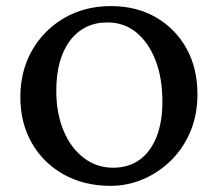

<svg xmlns="http://www.w3.org/2000/svg" viewBox="-20 -602 716 631"><path d="M343.8 8.8Q256.8 8.8 189.9 -28.3Q123 -65.4 85 -131.3Q46.9 -197.3 46.9 -283.2Q46.9 -369.1 85.4 -436.5Q124 -503.9 191.4 -543Q258.8 -582 344.7 -582Q428.7 -582 492.7 -544.9Q556.6 -507.8 592.8 -442.9Q628.9 -377.9 628.9 -292Q628.9 -223.6 605 -168Q581.1 -112.3 540 -72.8Q499 -33.2 448.2 -12.2Q397.5 8.8 343.8 8.8ZM351.6 -50.8Q402.3 -50.8 438.5 -76.7Q474.6 -102.5 494.1 -151.4Q513.7 -200.2 513.7 -267.6Q513.7 -346.7 490.7 -404.8Q467.8 -462.9 427.7 -495.6Q387.7 -528.3 333 -528.3Q255.9 -528.3 210.4 -468.8Q165 -409.2 165 -303.7Q165 -229.5 189 -172.4Q212.9 -115.2 255.4 -83Q297.9 -50.8 351.6 -50.8Z"/></svg>

Font: Crimson Pro Medium
Style: Regular
Weight: 500
Designer: Jacques Le Bailly
Foundry: Baron von Fonthausen
Version: Version 1.003